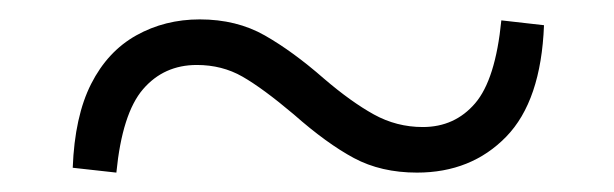

<svg xmlns="http://www.w3.org/2000/svg" viewBox="-20 -480 633 198"><path d="M314 -399Q342 -375 365.5 -362Q389 -349 416 -349Q449 -349 470 -373.5Q491 -398 497 -459L541 -454Q538 -376 502 -339Q466 -302 410 -302Q373 -302 345 -317Q317 -332 283 -362Q251 -389 230 -401Q209 -413 183 -413Q149 -413 127.5 -388Q106 -363 100 -302L55 -307Q57 -360 74 -393.5Q91 -427 120.5 -443.5Q150 -460 186 -460Q224 -460 253 -443.5Q282 -427 314 -399Z"/></svg>

Font: Noto Serif KR SemiBold
Style: Regular
Weight: 600
Designer: Ryoko NISHIZUKA 西塚涼子 (kana & ideographs); Frank Grießhammer (Latin, Greek & Cyrillic); Wenlong ZHANG 张文龙 (bopomofo); San
Foundry: Adobe
Version: Version 2.003-H1;hotconv 1.1.1;makeotfexe 2.6.0